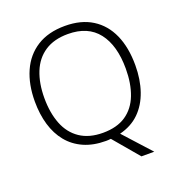

<svg xmlns="http://www.w3.org/2000/svg" viewBox="-156 -855 1079 1155"><g transform="rotate(-20 384.0 -277.5)"><path d="M705 -358Q705 -267 679.5 -193Q654 -119 604 -70Q554 -21 478 -2L634 170H552L415 8Q407 9 399.5 9.5Q392 10 384 10Q303 10 242.5 -17Q182 -44 142 -93Q102 -142 82 -209.5Q62 -277 62 -359Q62 -468 98.5 -550.5Q135 -633 207.5 -679Q280 -725 387 -725Q490 -725 561 -680.5Q632 -636 668.5 -554Q705 -472 705 -358ZM123 -359Q123 -264 151 -192.5Q179 -121 237.5 -81.5Q296 -42 384 -42Q474 -42 531.5 -81Q589 -120 616.5 -191.5Q644 -263 644 -358Q644 -507 579.5 -590Q515 -673 387 -673Q298 -673 239 -634Q180 -595 151.5 -524Q123 -453 123 -359Z"/></g></svg>

Font: Noto Sans Hebrew Light
Style: Regular
Weight: 300
Designer: Monotype Design Team
Foundry: Monotype Imaging Inc.
Version: Version 2.003